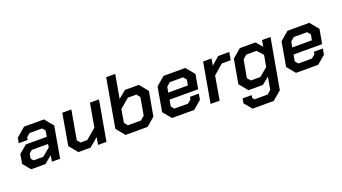

<svg xmlns="http://www.w3.org/2000/svg" viewBox="-69 -1373 4004 2251"><g transform="rotate(-20 1933.0 -247.0)"><path d="M23 -95 43 -211 142 -295H404L416 -369L385 -406H229L186 -369L180 -337H69L81 -401L194 -498H442L531 -390L463 0H360L373 -77L280 0H101ZM285 -89 382 -169 389 -211H186L149 -180L138 -119L163 -89Z M603 -107 671 -498H784L720 -136L752 -97H837L965 -205L1016 -498H1129L1041 0H936L952 -92L843 0H690Z M1191 -108 1297 -714H1410L1358 -420L1453 -498H1626L1713 -391L1659 -90L1554 0H1279ZM1506 -97 1556 -139 1594 -359 1560 -401H1454L1337 -302L1309 -139L1343 -97Z M1773 -104 1826 -406 1934 -498H2206L2294 -391L2262 -212H1905L1891 -132L1922 -94H2092L2136 -131L2141 -161H2252L2239 -88L2136 0H1859ZM2164 -295 2177 -364 2144 -404H1978L1932 -364L1919 -295Z M2428 -498H2533L2518 -413L2616 -498H2754L2737 -401H2626L2504 -296L2453 0H2340Z M3269 -498 3158 126 3048 220H2784L2705 126L2715 67H2828L2823 100L2842 125H3006L3053 85L3081 -71L2992 0H2812L2725 -106L2778 -406L2886 -498H3081L3149 -418L3163 -498ZM3126 -326 3059 -401H2932L2883 -359L2843 -139L2878 -97H2996L3101 -184Z M3320 -104 3373 -406 3481 -498H3753L3841 -391L3809 -212H3452L3438 -132L3469 -94H3639L3683 -131L3688 -161H3799L3786 -88L3683 0H3406ZM3711 -295 3724 -364 3691 -404H3525L3479 -364L3466 -295Z"/></g></svg>

Font: Chakra Petch SemiBold
Style: Italic
Weight: 600
Italic angle: -10°
Designer: Katatrad Aksorn Co.,Ltd.
Foundry: Cadson Demak Co.,Ltd.
Version: Version 1.000; ttfautohint (v1.6)